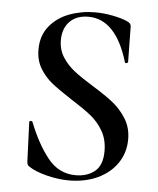

<svg xmlns="http://www.w3.org/2000/svg" viewBox="-49 -679 605 733"><g transform="rotate(5 253.5 -312.0)"><path d="M303 -354Q352 -324 382 -300Q412 -276 433 -242Q454 -208 454 -164Q454 -113 427 -73Q400 -33 352 -10.5Q304 12 241 12Q200 12 155.5 0.5Q111 -11 88 -27Q79 -31 78 -45L72 -196V-197Q72 -201 77 -201.5Q82 -202 84 -199Q116 -117 158.5 -63.5Q201 -10 266 -10Q310 -10 339 -33.5Q368 -57 368 -111Q368 -156 348.5 -189Q329 -222 300.5 -244.5Q272 -267 223 -298Q175 -329 148 -350.5Q121 -372 102 -403Q83 -434 83 -476Q83 -529 112 -565Q141 -601 187.5 -618.5Q234 -636 286 -636Q319 -636 353 -629.5Q387 -623 410 -613Q426 -606 426 -594L428 -458Q428 -455 422.5 -453.5Q417 -452 416 -456Q368 -617 262 -617Q217 -617 191 -590.5Q165 -564 165 -519Q165 -482 183.5 -453.5Q202 -425 229 -404Q256 -383 303 -354Z"/></g></svg>

Font: Cormorant SC SemiBold
Style: Regular
Weight: 600
Designer: Christian Thalmann (Catharsis Fonts)
Version: Version 3.000